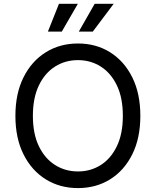

<svg xmlns="http://www.w3.org/2000/svg" viewBox="-20 -962 805 992"><path d="M382.8 9.8Q289.6 9.8 216.6 -35.4Q143.6 -80.6 101.6 -164.3Q59.6 -248 59.6 -363.3Q59.6 -479 101.6 -562.7Q143.6 -646.5 216.6 -691.9Q289.6 -737.3 382.8 -737.3Q476.1 -737.3 548.8 -691.9Q621.6 -646.5 663.3 -562.7Q705.1 -479 705.1 -363.3Q705.1 -248 663.3 -164.3Q621.6 -80.6 548.8 -35.4Q476.1 9.8 382.8 9.8ZM382.8 -76.2Q447.8 -76.2 500.2 -109.1Q552.7 -142.1 583.7 -206.3Q614.7 -270.5 614.7 -363.3Q614.7 -457 583.7 -521.2Q552.7 -585.4 500.2 -618.4Q447.8 -651.4 382.8 -651.4Q317.4 -651.4 264.6 -618.2Q211.9 -585 180.9 -520.8Q149.9 -456.5 149.9 -363.3Q149.9 -270.5 180.9 -206.5Q211.9 -142.6 264.6 -109.4Q317.4 -76.2 382.8 -76.2ZM299.3 -798.8H227.5L284.7 -942.4H382.3ZM459.5 -798.8H387.2L469.2 -942.4H567.4Z"/></svg>

Font: Adwaita Sans
Style: Regular
Weight: 400
Designer: Rasmus Andersson
Foundry: rsms
Version: Version 4.001;git-9221beed3